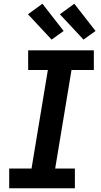

<svg xmlns="http://www.w3.org/2000/svg" viewBox="-20 -1003 540 1023"><path d="M29 0V-105H148L235 -630H130V-735H480V-630H361L274 -105H379V0ZM425 -792 299 -927 376 -983 489 -838ZM255 -792 129 -927 206 -983 319 -838Z"/></svg>

Font: Iosevka SS18 Extrabold
Style: Italic
Weight: 800
Italic angle: -9°
Monospace: yes
Designer: Belleve Invis
Foundry: Belleve Invis
Version: Version 25.1.1; ttfautohint (v1.8.4)